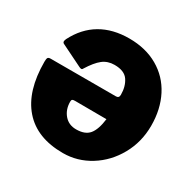

<svg xmlns="http://www.w3.org/2000/svg" viewBox="-166 -923 1109 1104"><g transform="rotate(30 389.0 -371.0)"><path d="M390 -578Q345 -578 312.5 -552.5Q280 -527 244 -469Q241 -462 234 -462Q228 -462 217 -468L79 -536Q69 -540 69 -550Q69 -555 74 -567Q121 -659 200 -705.5Q279 -752 388 -752Q497 -752 578.5 -705Q660 -658 703.5 -573.5Q747 -489 747 -380Q747 -272 697 -182.5Q647 -93 564 -41.5Q481 10 385 10Q212 10 121.5 -94Q31 -198 31 -392Q31 -411 35 -418Q39 -425 54 -425H487Q507 -425 507 -447Q507 -502 481.5 -540Q456 -578 390 -578ZM296 -285Q283 -285 278.5 -281.5Q274 -278 274 -267Q274 -216 303.5 -181Q333 -146 383 -146Q442 -146 469 -179Q496 -212 505 -284Z"/></g></svg>

Font: Libre Franklin Black
Style: Regular
Weight: 900
Designer: Pablo Impallari, Rodrigo Fuenzalida
Foundry: Impallari Type
Version: Version 1.002; ttfautohint (v1.5)